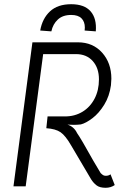

<svg xmlns="http://www.w3.org/2000/svg" viewBox="-20 -885 663 912"><path d="M525 -6Q506 7 482 7Q453 7 438 -5Q423 -17 413 -33L318 -194Q291 -241 267.5 -257Q244 -273 200 -276L206 -332H289Q335 -332 371.5 -354Q408 -376 429 -416Q450 -456 450 -508Q450 -562 420.5 -595Q391 -628 341 -628H185L102 0H44L134 -684H350Q421 -684 465 -635Q509 -586 509 -511Q509 -502 507 -480Q500 -428 475 -387.5Q450 -347 419 -323.5Q388 -300 364 -294Q346 -292 331 -292L300 -293Q315 -289 327 -278.5Q339 -268 346 -253Q364 -228 423 -122Q458 -64 458 -63Q465 -56 470 -53Q475 -50 483 -50Q496 -50 505 -57ZM435 -736 382 -740Q383 -745 383 -754Q383 -782 367 -798Q351 -814 318 -814Q278 -814 254.5 -792Q231 -770 224 -736L171 -740Q181 -797 217.5 -831Q254 -865 318 -865Q381 -865 410.5 -831Q440 -797 435 -736Z"/></svg>

Font: Bellota Text
Style: Italic
Weight: 400
Italic angle: -7.5°
Designer: Kemie Guaida
Foundry: Kemie Guaida
Version: Version 4.001